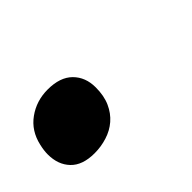

<svg xmlns="http://www.w3.org/2000/svg" viewBox="-65 -488 364 364"><g transform="rotate(-45 117.5 -306.0)"><path d="M-22.9 -315.9Q-16.1 -346.2 7.3 -363Q30.8 -379.9 61 -379.9Q94.2 -379.9 111.3 -362.8Q128.4 -345.7 128.4 -318.4Q128.4 -295.9 121.1 -279.5Q113.8 -263.2 101.3 -252.4Q88.9 -241.7 72.5 -236.6Q56.2 -231.4 38.6 -231.4Q6.3 -231.4 -9.8 -248.3Q-25.9 -265.1 -25.9 -292.5Q-25.9 -303.2 -22.9 -315.9Z"/></g></svg>

Font: Arian AMU Serif
Style: Bold Italic
Weight: 700
Italic angle: -15°
Designer: Ruben Hakobyan (Tarumian)
Foundry: Ruben Hakobyan (Tarumian)
Version: Version 1.002